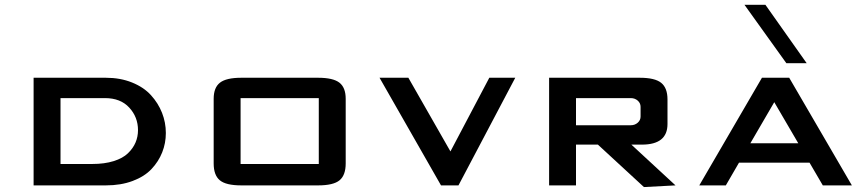

<svg xmlns="http://www.w3.org/2000/svg" viewBox="-20 -757 3537 784"><path d="M408.7 -356.4H227.1V-87.4H356.9Q406.7 -87.4 444.1 -99.1Q481.4 -110.8 502.4 -131.1Q523.4 -151.4 533.4 -175Q543.5 -198.7 543.5 -225.6Q543.5 -278.8 507.8 -317.6Q472.2 -356.4 408.7 -356.4ZM412.1 0H117.2V-439.5H412.1Q471.2 -439.5 519 -420.2Q566.9 -400.9 596.4 -368.4Q626 -335.9 641.6 -296.4Q657.2 -256.8 657.2 -213.9Q657.2 -172.4 642.3 -134.8Q627.4 -97.2 598.6 -66.7Q569.8 -36.1 521.7 -18.1Q473.6 0 412.1 0Z M1391.6 -89.8Q1391.6 -41.5 1366.5 -20.8Q1341.3 0 1278.8 0H965.3Q902.8 0 877.7 -20.8Q852.5 -41.5 852.5 -89.8V-353.5Q852.5 -399.4 878.2 -419.4Q903.8 -439.5 965.3 -439.5H1278.8Q1340.3 -439.5 1366 -419.4Q1391.6 -399.4 1391.6 -353.5ZM1281.7 -356.4H962.4V-87.4H1281.7Z M2084 -439.5 1852.1 0H1780.8L1529.8 -439.5H1647.5L1819.3 -138.7L1978 -439.5Z M2558.1 -166.5 2738.3 0 2609.4 6.8 2421.4 -166.5H2332V0H2222.2V-439.5H2592.3Q2654.3 -439.5 2679.9 -418.7Q2705.6 -397.9 2705.6 -351.1V-250.5Q2705.6 -166.5 2601.1 -166.5ZM2332 -356.4V-245.6H2555.7Q2572.3 -245.6 2584 -255.9Q2595.7 -266.1 2595.7 -281.2V-320.8Q2595.7 -335.9 2584 -346.2Q2572.3 -356.4 2555.7 -356.4Z M3190.9 -499 3020 -737.3H3105.5L3273.9 -499ZM3202.6 -439.5 3458.5 0H3339.8L3285.6 -92.8H2997.6L2943.8 0H2835.4L3091.3 -439.5ZM3043.9 -171.9H3239.7L3141.6 -339.8Z"/></svg>

Font: Squarish Sans CT
Style: RegularSC
Weight: 400
Version: Version 0.9